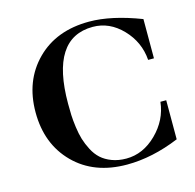

<svg xmlns="http://www.w3.org/2000/svg" viewBox="-107 -837 972 959"><g transform="rotate(-15 379.0 -357.5)"><path d="M701 -669V-466H671Q664 -560 598 -628.5Q532 -697 446 -697Q228 -697 228 -358Q228 -325 229 -299Q230 -273 235 -236Q240 -199 248.5 -171Q257 -143 272.5 -113Q288 -83 310 -63Q332 -43 365 -30.5Q398 -18 439 -18Q526 -18 596 -87Q666 -156 676 -248H706V-46Q566 12 435 12Q265 12 162.5 -91Q60 -194 60 -358Q60 -521 162.5 -624Q265 -727 435 -727Q550 -727 701 -669Z"/></g></svg>

Font: Justus
Style: Bold
Weight: 700
Version: Version 001.001